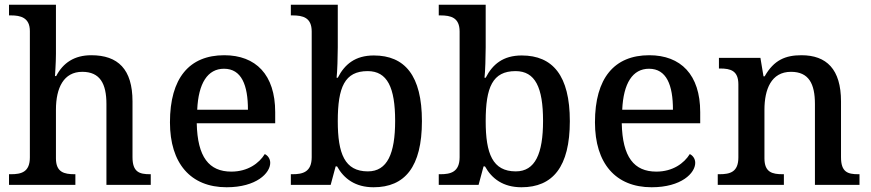

<svg xmlns="http://www.w3.org/2000/svg" viewBox="-20 -780 3673 810"><path d="M18 0H298V-45H295C251 -45 216 -53 216 -112V-317C216 -410 249 -477 327 -477C402 -477 429 -427 429 -341V0H616V-45H613C568 -45 539 -54 539 -117V-352C539 -488 478 -547 365 -547C294 -547 246 -515 217 -459H212C212 -464 216 -514 216 -553V-760H18V-715H27C66 -715 106 -706 106 -649V-116C106 -54 70 -45 26 -45H18Z M936 10C1062 10 1120 -50 1120 -93C1120 -112 1108 -125 1097 -130C1073 -91 1025 -56 956 -56C862 -56 813 -117 810 -260H1141V-307C1141 -465 1059 -547 926 -547C779 -547 697 -451 697 -264C697 -91 784 10 936 10ZM1026 -317H812C817 -429 856 -490 925 -490C999 -490 1026 -421 1026 -317Z M1556 10C1688 10 1760 -76 1760 -269C1760 -461 1688 -546 1557 -546C1479 -546 1434 -509 1405 -452H1400C1403 -476 1405 -544 1405 -580V-760H1207V-715H1214C1258 -715 1295 -706 1295 -647V-117C1295 -54 1257 -45 1214 -45H1207V0H1375L1396 -78H1402C1431 -26 1479 10 1556 10ZM1532 -57C1434 -57 1405 -132 1405 -269C1405 -412 1434 -480 1531 -480C1614 -480 1647 -411 1647 -270C1647 -132 1614 -57 1532 -57Z M2180 10C2312 10 2384 -76 2384 -269C2384 -461 2312 -546 2181 -546C2103 -546 2058 -509 2029 -452H2024C2027 -476 2029 -544 2029 -580V-760H1831V-715H1838C1882 -715 1919 -706 1919 -647V-117C1919 -54 1881 -45 1838 -45H1831V0H1999L2020 -78H2026C2055 -26 2103 10 2180 10ZM2156 -57C2058 -57 2029 -132 2029 -269C2029 -412 2058 -480 2155 -480C2238 -480 2271 -411 2271 -270C2271 -132 2238 -57 2156 -57Z M2729 10C2855 10 2913 -50 2913 -93C2913 -112 2901 -125 2890 -130C2866 -91 2818 -56 2749 -56C2655 -56 2606 -117 2603 -260H2934V-307C2934 -465 2852 -547 2719 -547C2572 -547 2490 -451 2490 -264C2490 -91 2577 10 2729 10ZM2819 -317H2605C2610 -429 2649 -490 2718 -490C2792 -490 2819 -421 2819 -317Z M3008 0H3287V-45H3282C3238 -45 3205 -53 3205 -112V-317C3205 -402 3233 -477 3317 -477C3392 -477 3418 -427 3418 -341V0H3606V-45H3601C3556 -45 3528 -54 3528 -117V-352C3528 -488 3467 -547 3361 -547C3294 -547 3245 -527 3206 -458H3201L3188 -536H3013V-491H3018C3062 -491 3095 -482 3095 -424V-116C3095 -54 3060 -45 3015 -45H3008Z"/></svg>

Font: Noto Serif Georgian Medium
Style: Regular
Weight: 500
Designer: Monotype Design Team, Akaki Razmadze
Foundry: Google LLC
Version: Version 2.003